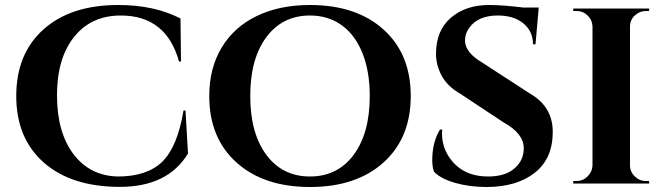

<svg xmlns="http://www.w3.org/2000/svg" viewBox="-20 -734 2657 768"><path d="M453 -714Q598 -714 702 -660L704 -488H696Q645 -672 463 -672Q345 -672 276.5 -586.5Q208 -501 208 -353Q208 -205 273.5 -118Q339 -31 451 -28Q567 -28 628 -86Q690 -146 714 -292H722L732 -120Q651 14 458 13.5Q265 13 155 -84Q45 -181 45 -350Q45 -519 154 -616.5Q263 -714 453 -714Z M1220 -714Q1405 -714 1514 -616Q1623 -518 1623 -350Q1623 -182 1514 -84Q1405 14 1220 14Q1035 14 926 -84Q817 -182 817 -350Q817 -461 866.5 -543.5Q916 -626 1007 -670Q1098 -714 1220 -714ZM1459 -350Q1459 -448 1430 -521Q1401 -594 1347 -633Q1293 -672 1220 -672Q1110 -672 1045.5 -585.5Q981 -499 981 -350Q981 -201 1045.5 -114.5Q1110 -28 1220 -28Q1330 -28 1394.5 -114.5Q1459 -201 1459 -350Z M1709 -93Q1709 -165 1740 -216H1749Q1748 -208 1748 -200Q1748 -131 1797.5 -79.5Q1847 -28 1933 -28Q2000 -28 2037.5 -60Q2075 -92 2075 -141Q2075 -200 1995 -244L1821 -359Q1769 -389 1746.5 -431.5Q1724 -474 1724 -518Q1724 -612 1783.5 -663Q1843 -714 1936 -714Q1991 -714 2072 -704H2135L2122 -557H2112Q2112 -609 2073.5 -640.5Q2035 -672 1971 -672Q1893 -672 1858 -624Q1840 -601 1840 -572Q1840 -524 1910 -483L2101 -359Q2191 -307 2191 -206Q2191 -99 2118.5 -42.5Q2046 14 1926 14Q1858 14 1800.5 -2.5Q1743 -19 1716 -47Q1709 -66 1709 -93Z M2286 -10Q2312 -10 2330.5 -28.5Q2349 -47 2350 -73V-628Q2349 -654 2330.5 -672Q2312 -690 2286 -690H2273V-700H2577L2576 -690H2564Q2538 -690 2519 -672Q2500 -654 2500 -628V-73Q2500 -47 2519 -28.5Q2538 -10 2564 -10H2576L2577 0H2273V-10Z"/></svg>

Font: Cinzel Decorative
Style: Bold
Weight: 700
Version: Version 1.002;PS 001.002;hotconv 1.0.56;makeotf.lib2.0.21325